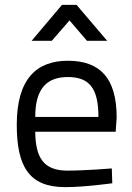

<svg xmlns="http://www.w3.org/2000/svg" viewBox="-20 -760 543 790"><path d="M257 -58C158 -58 126 -113 125 -218H456L460 -276C460 -440 391 -510 259 -510C132 -510 49 -437 49 -247C49 -77 98 10 248 10C329 10 442 -6 442 -6L440 -67C440 -67 332 -58 257 -58ZM125 -279C125 -396 173 -443 259 -443C346 -443 385 -399 385 -279ZM110 -592H193L266 -676L338 -592H421L295 -740H235Z"/></svg>

Font: TitilliumText22L
Style: 400 wt
Weight: 400
Designer: Campivisivi
Foundry: Campivisivi
Version: 1.000